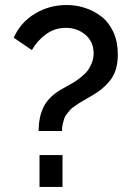

<svg xmlns="http://www.w3.org/2000/svg" viewBox="-20 -739 522 759"><path d="M132.8 -221.2Q132.8 -275.9 151.6 -314.7Q170.4 -353.5 215.8 -381.8Q221.2 -385.3 240.7 -396Q260.3 -406.7 271.2 -413.3Q282.2 -419.9 299.3 -433.3Q316.4 -446.8 325.9 -459.2Q335.4 -471.7 342.8 -489.7Q350.1 -507.8 350.1 -527.8Q350.1 -574.2 317.6 -601.6Q285.2 -628.9 240.2 -628.9Q196.3 -628.9 161.6 -603.5Q127 -578.1 106 -541L34.2 -589.8Q61 -650.4 117.9 -684.8Q174.8 -719.2 243.2 -719.2Q281.7 -719.2 317.1 -707.5Q352.5 -695.8 381.8 -672.9Q411.1 -649.9 428.5 -611.6Q445.8 -573.2 445.8 -523.9Q445.8 -490.2 437.5 -463.6Q429.2 -437 412.1 -417Q395 -397 376.5 -382.8Q357.9 -368.7 330.1 -353Q327.1 -351.6 311.3 -342.3Q295.4 -333 291.7 -330.6Q288.1 -328.1 275.1 -319.3Q262.2 -310.5 258.1 -305.4Q253.9 -300.3 245.4 -290Q236.8 -279.8 233.9 -270.8Q231 -261.7 228 -248.8Q225.1 -235.8 225.1 -221.2ZM136.2 0V-126H227.1V0Z"/></svg>

Font: Rawline SemiBold
Style: Regular
Weight: 600
Designer: Matt McInerney, Pablo Impallari, Rodrigo Fuenzalida
Foundry: Matt McInerney, Pablo Impallari, Rodrigo Fuenzalida
Version: Version 4.020;PS 004.020;hotconv 1.0.88;makeotf.lib2.5.64775